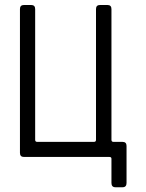

<svg xmlns="http://www.w3.org/2000/svg" viewBox="-20 -645 602 789"><path d="M500 -45.4V106.9Q500 124.5 483.4 124.5H454.6Q438 124.5 438 106.9V7.3Q438 0 429.7 0H78.6Q62 0 62 -16.6V-607.9Q62 -624.5 78.6 -624.5H107.9Q124.5 -624.5 124.5 -607.9V-70.3Q124.5 -62 132.8 -62H366.2Q374.5 -62 374.5 -70.3V-607.9Q374.5 -624.5 391.1 -624.5H421.4Q438 -624.5 438 -607.9V-70.3Q438 -62 446.3 -62H483.4Q500 -62 500 -45.4Z"/></svg>

Font: GOSTRUS
Style: type_B
Weight: 400
Designer: Юрий и Татьяна Кривогуз
Version: Version 02.00